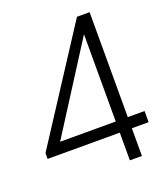

<svg xmlns="http://www.w3.org/2000/svg" viewBox="-146 -845 815 941"><g transform="rotate(-20 262.0 -375.0)"><path d="M368.7 -144.5H-7.8V-174.8L365.7 -750H431.6V-202.6H519V-144.5H431.6V0H368.7ZM368.7 -657.7 78.6 -202.6H368.7Z"/></g></svg>

Font: Spartan MB
Style: Regular
Weight: 400
Designer: Matt Bailey, Mirko Velimirovic
Foundry: Matt Bailey
Version: Version 1.005